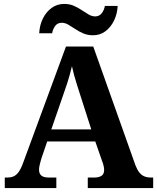

<svg xmlns="http://www.w3.org/2000/svg" viewBox="-20 -949 793 969"><path d="M4.1 0V-53H16.1Q34.4 -53 48.1 -58.7Q61.8 -64.4 73.6 -80.3Q85.3 -96.1 96.2 -125.8L312.9 -714H450.7L663.9 -114.1Q672.5 -92 683.2 -78.5Q694 -64.9 708.4 -59Q722.9 -53 741.3 -53H753.1V0H423V-53H455.9Q477.8 -53 491.6 -61.3Q505.5 -69.6 505.5 -91.2Q505.5 -99.5 503.9 -107.3Q502.3 -115.1 500.2 -122.5Q498.1 -129.9 495.7 -135.1L460.9 -234.9H218.2L188.9 -149.1Q186.5 -141.1 183.7 -130.8Q180.8 -120.4 178.9 -110.5Q177 -100.5 177 -92.2Q177 -73 188.6 -63Q200.2 -53 226.2 -53H264.3V0ZM239 -296H440.6L381.5 -480.2Q374.4 -503.3 367.2 -525.4Q360.1 -547.4 354 -569.8Q348 -592.2 343.1 -615Q338.1 -592.8 331.9 -571.4Q325.7 -550.1 319.2 -528.8Q312.6 -507.5 304.1 -484.6ZM449.2 -771Q422.2 -771 400.2 -780.5Q378.2 -790 359.7 -802.5Q341.2 -815 324.7 -824.5Q308.2 -834 292.2 -834Q269.7 -834 258 -817.5Q246.2 -801 243.2 -781H177.9Q179.9 -821.9 196.3 -855.3Q212.8 -888.8 240.5 -909Q268.2 -929.2 304.2 -929.2Q331.2 -929.2 352.7 -919.7Q374.2 -910.2 392.7 -897.7Q411.2 -885.2 427.7 -875.7Q444.2 -866.2 460.2 -866.2Q481.7 -866.2 493.9 -882.7Q506.2 -899.2 509.2 -919.2H573.9Q571.9 -878.7 555.5 -845.1Q539.1 -811.4 512.1 -791.2Q485.2 -771 449.2 -771Z"/></svg>

Font: Noto Serif Sinhala
Style: Regular
Weight: 400
Designer: Jelle Bosma - Monotype Design Team
Foundry: Monotype Imaging Inc.
Version: Version 2.006